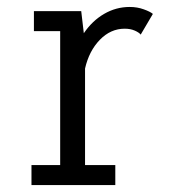

<svg xmlns="http://www.w3.org/2000/svg" viewBox="-20 -532 490 552"><path d="M224.5 -57.5H311.5V0H70.5V-57.5H153V-442.5H77.5V-500H213.5L221 -436.5Q245 -472 279.2 -492Q313.5 -512 353 -512Q374.5 -512 393.2 -505.2Q412 -498.5 419.5 -492L384.5 -432.5Q380 -438.5 367.5 -444Q355 -449.5 338.5 -449.5Q298 -449.5 267 -417.5Q236 -385.5 224.5 -335Z"/></svg>

Font: League Mono Condensed Light
Style: Regular
Weight: 300
Width: 1
Designer: Tyler Finck
Foundry: The League of Moveable Type / Tyler Finck
Version: Version 2.210